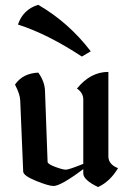

<svg xmlns="http://www.w3.org/2000/svg" viewBox="-20 -756 534 788"><path d="M321.8 -83.5V-347.7Q321.8 -375 295.9 -392.6Q351.1 -460.9 424.8 -460.9V-114.7Q424.8 -81.1 464.4 -65.9Q431.6 -10.7 382.3 11.7Q321.8 -17.6 321.8 -44.4V-62Q229.5 7.3 199.7 7.3Q179.7 7.3 127.9 -13.7Q76.2 -34.7 75.2 -51.8L63 -343.8Q62 -370.1 41.5 -408.7Q73.2 -455.1 137.2 -458Q163.1 -421.4 164.6 -384.8L175.3 -91.8Q175.8 -82.5 206.8 -71Q237.8 -59.6 250.5 -59.6Q262.7 -59.6 321.8 -83.5ZM315.9 -523.9Q175.8 -616.2 53.7 -655.3Q74.7 -717.3 136.7 -736.3Q261.7 -664.1 352.5 -545.4Z"/></svg>

Font: Balgruf
Style: Regular
Weight: 500
Designer: Paul James MIller
Foundry: High-Logic / Made with FontCreator
Version: Version 1.201;March 28, 2021;FontCreator 13.0.0.2683 64-bit